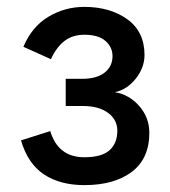

<svg xmlns="http://www.w3.org/2000/svg" viewBox="-20 -527 495 558"><path d="M225 11Q155 11 108 -20Q61 -51 41 -119L126 -146Q149 -70 225 -70Q276 -70 298.5 -90.5Q321 -111 321 -147Q321 -179 294 -199Q267 -219 220 -219H171V-298H220Q261 -298 284 -316Q307 -334 307 -364Q307 -390 286.5 -408Q266 -426 225 -426Q191 -426 167.5 -408Q144 -390 128 -355L48 -391Q73 -450 121 -478.5Q169 -507 225 -507Q300 -507 350 -471Q400 -435 400 -367Q400 -331 375 -299Q350 -267 314 -259Q356 -252 385 -218.5Q414 -185 414 -141Q414 -66 363 -27.5Q312 11 225 11Z"/></svg>

Font: Zen Kaku Gothic Antique Medium
Style: Regular
Weight: 500
Designer: Yoshimichi Ohira
Foundry: Positype
Version: Version 1.002